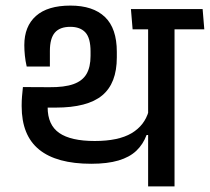

<svg xmlns="http://www.w3.org/2000/svg" viewBox="-20 -667 751 687"><path d="M604.5 -587.5H510V0H604.5ZM463.5 -562H711L705 -634.5H457.5ZM448.5 -634.5 454.5 -562H660.5L654 -634.5ZM75.5 -429H158.5V-484.5Q158.5 -529.5 176.2 -550.2Q194 -571 231.5 -571Q267 -571 285.5 -551Q304 -531 304 -482.5V-467Q304 -427 289.5 -402.2Q275 -377.5 242.8 -366Q210.5 -354.5 156.5 -355L62 -355.5L98.5 -282H179.5Q293 -282 345.5 -325.5Q398 -369 398 -461.5V-481.5Q398 -565.5 355.5 -606.2Q313 -647 232 -647Q150.5 -647 108.8 -610Q67 -573 67 -505.5Q67 -487.5 69 -468Q71 -448.5 75.5 -429ZM57.5 -290V-287Q57.5 -182.5 120 -131.8Q182.5 -81 306.5 -81Q364.5 -81 404 -92.8Q443.5 -104.5 467.8 -127.5Q492 -150.5 504.5 -184H517L512 -269.5Q497.5 -218 450.5 -190.2Q403.5 -162.5 319 -162.5Q233.5 -162.5 192 -191.2Q150.5 -220 150.5 -283V-333L62 -355.5Q60 -338 58.8 -322.2Q57.5 -306.5 57.5 -290Z"/></svg>

Font: Anek Devanagari Medium Medium
Style: Regular
Weight: 500
Version: Version 1.003